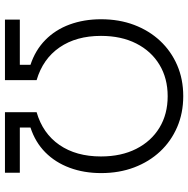

<svg xmlns="http://www.w3.org/2000/svg" viewBox="-12 -766 777 794"><g transform="rotate(90 377.0 -368.5)"><path d="M60.5 0V-61.5H247.6V-105.5Q187 -125.5 144.8 -167Q102.5 -208.5 80.8 -267.6Q59.1 -326.7 59.1 -397.5Q59.1 -472.2 82.5 -534.2Q106 -596.2 148.4 -641.6Q190.9 -687 249 -712.2Q307.1 -737.3 377 -737.3Q446.8 -737.3 505.1 -712.2Q563.5 -687 606 -641.6Q648.4 -596.2 671.9 -534.2Q695.3 -472.2 695.3 -397.9Q695.3 -326.7 673.3 -267.6Q651.4 -208.5 609.6 -167Q567.9 -125.5 506.8 -105.5V-61.5H693.8V0H443.4V-130.9Q531.2 -156.2 578.9 -225.3Q626.5 -294.4 626.5 -397Q626.5 -481 595 -543Q563.5 -605 507.6 -638.9Q451.7 -672.9 377.4 -672.9Q303.2 -672.9 247.1 -638.9Q190.9 -605 159.4 -543Q127.9 -481 127.9 -397Q127.9 -294.9 175.5 -225.8Q223.1 -156.7 311 -130.9V0Z"/></g></svg>

Font: Inter 18pt Light
Style: Regular
Weight: 300
Designer: Rasmus Andersson
Foundry: rsms
Version: Version 4.001;git-66647c0bb